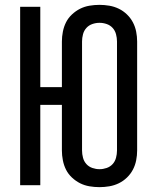

<svg xmlns="http://www.w3.org/2000/svg" viewBox="-20 -763 640 791"><path d="M390 8Q369 8 348.5 4.5Q328 1 310 -8Q292 -17 276.5 -31.5Q261 -46 252 -64Q243 -82 239 -102.5Q235 -123 235 -143V-331H146V0H63V-735H146V-404H235V-592Q235 -612 239 -632.5Q243 -653 252 -671Q261 -689 276.5 -703.5Q292 -718 310 -727Q328 -736 348.5 -739.5Q369 -743 390 -743Q410 -743 430.5 -739.5Q451 -736 469.5 -727Q488 -718 503 -703.5Q518 -689 527.5 -671Q537 -653 541 -632.5Q545 -612 545 -592V-143Q545 -123 541 -102.5Q537 -82 527.5 -64Q518 -46 503 -31.5Q488 -17 469.5 -8Q451 1 430.5 4.5Q410 8 390 8ZM390 -66Q405 -66 419.5 -71Q434 -76 444 -87Q454 -98 458 -113Q462 -128 462 -143V-592Q462 -607 458 -622Q454 -637 444 -648Q434 -659 419.5 -664Q405 -669 390 -669Q375 -669 360.5 -664Q346 -659 336 -648Q326 -637 322 -622Q318 -607 318 -592V-143Q318 -128 322 -113Q326 -98 336 -87Q346 -76 360.5 -71Q375 -66 390 -66Z"/></svg>

Font: R Plex Mono
Style: Regular
Weight: 400
Monospace: yes
Designer: Belleve Invis
Foundry: Belleve Invis
Version: Version 31.8.0